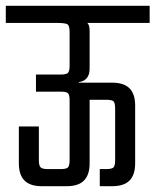

<svg xmlns="http://www.w3.org/2000/svg" viewBox="-40 -642 536 662"><path d="M347 -357Q387 -357 406.5 -337.5Q426 -318 426 -278V-79Q426 -39 406.5 -19.5Q387 0 347 0H304V-59H326Q346 -59 351.5 -65Q357 -71 357 -90V-267Q357 -287 351.5 -292.5Q346 -298 326 -298H210V-357ZM476 -622V-563H-20V-622ZM269 -406Q269 -384 259 -372.5Q249 -361 232 -359V-357Q249 -356 259 -344.5Q269 -333 269 -311V-79Q269 -39 249.5 -19.5Q230 0 190 0H104Q64 0 44.5 -19.5Q25 -39 25 -79V-206H94V-90Q94 -71 100 -65Q106 -59 125 -59H169Q189 -59 194.5 -65Q200 -71 200 -90V-295Q200 -315 194.5 -320.5Q189 -326 169 -326H84V-385H169Q189 -385 194.5 -391Q200 -397 200 -416V-531Q200 -552 193.5 -557.5Q187 -563 154 -563L234 -571Q251 -571 260 -564Q269 -557 269 -536Z"/></svg>

Font: Teko Light Light
Style: Regular
Weight: 300
Version: Version 2.000;gftools[0.9.28.dev9+g7d2139d.d20230707]